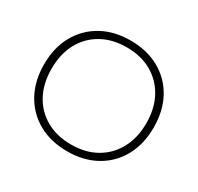

<svg xmlns="http://www.w3.org/2000/svg" viewBox="-158 -928 1161 1127"><g transform="rotate(30 422.5 -365.0)"><path d="M423 10Q311 10 227.5 -37Q144 -84 97.5 -168.5Q51 -253 51 -365Q51 -478 97.5 -562Q144 -646 227.5 -693Q311 -740 423 -740Q534 -740 618 -693Q702 -646 748 -562Q794 -478 794 -365Q794 -253 748 -168.5Q702 -84 618 -37Q534 10 423 10ZM423 -36Q520 -36 592 -77Q664 -118 704 -192Q744 -266 744 -365Q744 -464 704 -538Q664 -612 592 -653Q520 -694 423 -694Q326 -694 253.5 -653Q181 -612 141.5 -538Q102 -464 102 -365Q102 -266 141.5 -192Q181 -118 253.5 -77Q326 -36 423 -36Z"/></g></svg>

Font: M PLUS 2 Light
Style: Regular
Weight: 300
Designer: Coji Morishita
Foundry: UNDERFOREST DESIGN
Version: Version 1.001